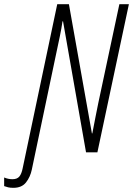

<svg xmlns="http://www.w3.org/2000/svg" viewBox="-123 -734 641 925"><path d="M-58.6 170.9Q-73.7 170.9 -83.7 168.5Q-93.8 166 -103 162.6V121.1Q-83.5 129.4 -63 129.4Q-40.5 129.4 -29.8 116.5Q-19 103.5 -13.7 76.2L152.8 -713.9H209L319.8 -91.3H321.8Q329.1 -130.9 336.7 -168.5Q344.2 -206.1 350.6 -237.8L452.1 -713.9H498L346.2 0H291.5L180.7 -631.3H178.2Q173.3 -597.2 164.8 -556.6Q156.2 -516.1 148.4 -479L30.3 83Q22.9 118.7 2.4 144.8Q-18.1 170.9 -58.6 170.9Z"/></svg>

Font: Open Sans Condensed Light
Style: Italic
Weight: 300
Width: 3
Italic angle: -12°
Designer: Monotype Design Team
Foundry: Monotype Imaging Inc.
Version: Version 3.000; ttfautohint (v1.8.4)